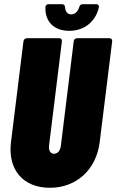

<svg xmlns="http://www.w3.org/2000/svg" viewBox="-20 -881 551 909"><path d="M308 -735C379 -735 433 -779 448 -846C449 -856 445 -861 436 -861H371C363 -861 357 -856 355 -847C349 -826 335 -813 317 -813C300 -813 289 -826 288 -847C287 -856 283 -861 274 -861H210C201 -861 195 -856 195 -846C193 -778 236 -735 308 -735ZM216 8C342 8 436 -78 452 -208L511 -685C512 -694 507 -700 498 -700H345C336 -700 330 -694 329 -685L268 -190C265 -168 253 -153 236 -153C219 -153 210 -168 212 -190L273 -685C274 -694 269 -700 261 -700H107C99 -700 92 -694 91 -685L32 -208C16 -78 89 8 216 8Z"/></svg>

Font: Barlow Condensed Black
Style: Italic
Weight: 900
Width: 3
Italic angle: -7°
Designer: Jeremy Tribby
Foundry: Tribby Type
Version: Version 1.422;hotconv 1.0.109;makeotfexe 2.5.65596